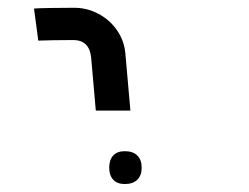

<svg xmlns="http://www.w3.org/2000/svg" viewBox="-20 -629 640 494"><path d="M171 -609Q149.5 -609 113.2 -608.5Q77 -608 67.5 -607L78.5 -524.5Q85.5 -525 116.5 -525.5Q147.5 -526 168 -526Q210 -526 214.5 -481L226.5 -344.5H315.5L302.5 -492Q299.5 -524.5 281 -551.2Q262.5 -578 233.2 -593.5Q204 -609 171 -609ZM261 -197.5Q261 -217.5 271.2 -228.8Q281.5 -240 301 -240Q322 -240 333.2 -229Q344.5 -218 344.5 -197.5Q344.5 -177.5 333.2 -166.5Q322 -155.5 301 -155.5Q281.5 -155.5 271.2 -166.8Q261 -178 261 -197.5Z"/></svg>

Font: JuliaMono
Style: Bold Italic
Weight: 700
Italic angle: -9°
Monospace: yes
Designer: cormullion
Foundry: corm
Version: Version 0.057; ttfautohint (v1.8.4)